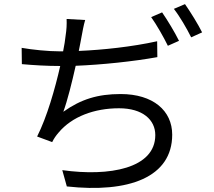

<svg xmlns="http://www.w3.org/2000/svg" viewBox="-20 -866 1040 931"><path d="M742 -666C620 -639 479 -624 362 -619C367 -645 372 -668 375 -686C380 -712 385 -743 393 -769L303 -774C304 -747 303 -724 298 -692C296 -672 292 -647 286 -617H272C213 -617 136 -625 85 -634L86 -555C142 -550 205 -546 272 -546C247 -436 208 -299 160 -204L233 -177C242 -195 251 -208 264 -223C329 -301 438 -341 557 -341C672 -341 733 -285 733 -211C733 -49 510 -9 282 -41L304 38C604 71 815 -6 815 -213C815 -329 723 -410 565 -410C454 -410 373 -385 287 -324C307 -378 329 -467 347 -547C473 -552 627 -568 743 -589ZM713 -783C740 -745 774 -685 794 -644L848 -668C828 -709 791 -770 766 -806ZM823 -823C852 -786 885 -729 907 -685L960 -709C942 -746 903 -809 877 -846Z"/></svg>

Font: Noto Sans Mono CJK SC Regular
Style: Regular
Weight: 400
Designer: Ryoko NISHIZUKA (kana & ideographs); Paul D. Hunt (Latin, Greek & Cyrillic); Wenlong ZHANG (bopomofo); Sandoll Communica
Foundry: Adobe Systems Incorporated
Version: Version 1.005;PS 1.005;hotconv 1.0.96;makeotf.lib2.5.65012